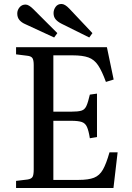

<svg xmlns="http://www.w3.org/2000/svg" viewBox="-20 -948 665 968"><path d="M61 0V-36L119 -43Q138 -46 144 -56Q150 -66 150 -94V-620Q150 -645 143.5 -655Q137 -665 117 -667L61 -674V-710H519L553 -547L514 -535Q494 -590 474.5 -619Q455 -648 425.5 -658.5Q396 -669 346 -669H249V-385H339Q373 -385 390 -390Q407 -395 415.5 -413.5Q424 -432 433 -471L469 -476V-257L433 -251Q427 -289 418.5 -308Q410 -327 392 -333Q374 -339 339 -339H249V-41H377Q426 -41 454 -52Q482 -63 499 -93Q516 -123 532 -180H573L552 0ZM430 -759 291 -828Q271 -838 260.5 -850.5Q250 -863 250 -882Q250 -899 260.5 -913.5Q271 -928 290 -928Q307 -928 329 -905L446 -781ZM253 -759 108 -826Q89 -834 78 -847Q67 -860 67 -880Q67 -897 78.5 -911Q90 -925 109 -925Q125 -925 148 -902L269 -781Z"/></svg>

Font: Literata 36pt
Style: Regular
Weight: 400
Designer: Latin by Veronika Burian and Jose Scaglione. Greek by Irene Vlachou. Cyrillic by Vera Evstafieva.
Foundry: TypeTogether
Version: Version 3.002